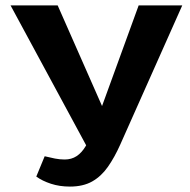

<svg xmlns="http://www.w3.org/2000/svg" viewBox="-20 -678 703 709"><path d="M238 11Q200 11 168 0.5Q136 -10 114 -26L145 -101Q165 -96 183 -92.5Q201 -89 219 -89Q244 -89 263 -101.5Q282 -114 296.5 -138.5Q311 -163 325 -199L492 -658H653L424 -144Q403 -97 378.5 -62Q354 -27 320.5 -8Q287 11 238 11ZM313 -114 19 -658H193L398 -193Z"/></svg>

Font: Ysabeau ExtraBold
Style: Regular
Weight: 800
Designer: Christian Thalmann (Catharsis Fonts)
Version: Version 2.002